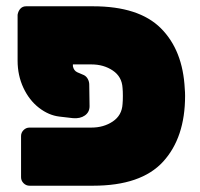

<svg xmlns="http://www.w3.org/2000/svg" viewBox="-20 -591 637 611"><path d="M212 -380Q215 -366 226 -361L247 -352Q255 -348 259.5 -339.5Q264 -331 264 -322L265 -253Q265 -234 250 -223.5Q235 -213 212 -215L169 -220Q135 -224 104 -248Q73 -272 54.5 -311.5Q36 -351 36 -398V-544Q38 -556 45 -563.5Q52 -571 63 -571H276Q422 -571 492 -501Q562 -431 568 -308Q569 -298 569 -286Q569 -153 499 -76.5Q429 0 276 0H74Q63 0 55 -8Q47 -16 47 -27V-158Q47 -169 55 -177Q63 -185 74 -185H271Q310 -185 339 -204.5Q368 -224 370 -260Q371 -270 371 -286Q371 -301 370 -311Q368 -347 339 -366.5Q310 -386 271 -386H212Z"/></svg>

Font: Rubik
Style: Regular
Weight: 900
Designer: Hubert & Fischer
Foundry: Hubert & Fischer
Version: Version 1.100